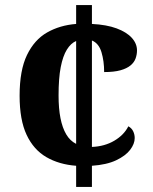

<svg xmlns="http://www.w3.org/2000/svg" viewBox="-20 -734 599 754"><path d="M279 -83Q212 -88 162 -117Q112 -146 84.5 -204.5Q57 -263 57 -358Q57 -458 86 -518Q115 -578 165 -606.5Q215 -635 279 -640V-714H341V-640Q399 -637 438 -622.5Q477 -608 497.5 -585.5Q518 -563 518 -536Q518 -520 512.5 -504.5Q507 -489 492.5 -477Q478 -465 453 -458Q428 -451 389 -451Q389 -494 378.5 -529Q368 -564 341 -575V-157Q391 -159 429 -181.5Q467 -204 484 -238Q497 -231 503 -218.5Q509 -206 509 -192Q509 -169 491 -145.5Q473 -122 436 -104.5Q399 -87 341 -83V0H279ZM279 -573Q258 -564 242.5 -539Q227 -514 218.5 -470.5Q210 -427 210 -359Q210 -308 217.5 -270Q225 -232 240 -206.5Q255 -181 279 -169Z"/></svg>

Font: Noto Serif Kannada
Style: Bold
Weight: 700
Version: Version 2.003